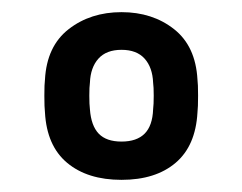

<svg xmlns="http://www.w3.org/2000/svg" viewBox="-20 -725 399 316"><path d="M180 -429Q124 -429 90.5 -457Q57 -485 54 -540Q53 -548 53 -567.5Q53 -587 54 -594Q57 -649 93 -677Q129 -705 180 -705Q231 -705 266.5 -677Q302 -649 305 -594Q306 -587 306 -567.5Q306 -548 305 -540Q302 -485 269 -457Q236 -429 180 -429ZM180 -492Q205 -492 218 -505Q231 -518 232 -545Q233 -553 233 -567.5Q233 -582 232 -589Q231 -614 218 -628.5Q205 -643 180 -643Q155 -643 142 -628.5Q129 -614 128 -589Q127 -582 127 -567.5Q127 -553 128 -545Q130 -518 142.5 -505Q155 -492 180 -492Z"/></svg>

Font: DVN-Rubik
Style: Regular
Weight: 400
Designer: Hubert and Fischer
Foundry: Hubert & Fischer
Version: Version 2.102